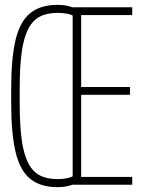

<svg xmlns="http://www.w3.org/2000/svg" viewBox="-20 -760 590 790"><path d="M216 10Q147 10 105 -23.5Q63 -57 44.5 -133Q26 -209 26 -335V-395Q26 -522 44.5 -597.5Q63 -673 105 -706.5Q147 -740 216 -740Q246 -740 269 -733Q292 -726 309 -710L289 -690Q275 -700 257 -703.5Q239 -707 217 -707Q173 -707 143.5 -691.5Q114 -676 95.5 -639.5Q77 -603 69 -543Q61 -483 61 -394V-336Q61 -248 69 -187.5Q77 -127 95.5 -90.5Q114 -54 143.5 -38.5Q173 -23 217 -23Q239 -23 257 -27Q275 -31 289 -40L309 -20Q292 -4 269 3Q246 10 216 10ZM279 0V-730H524V-698H314V-402H515V-370H314V-32H524V0Z"/></svg>

Font: M PLUS Code Latin SemiExpanded ExtraLight
Style: Regular
Weight: 250
Width: 6
Designer: Coji Morishita
Foundry: UNDERFOREST DESIGN
Version: Version 1.002; ttfautohint (v1.8.3)